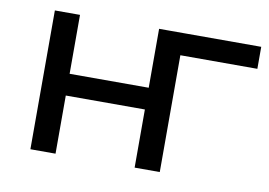

<svg xmlns="http://www.w3.org/2000/svg" viewBox="-62 -626 1011 722"><g transform="rotate(10 443.0 -265.0)"><path d="M93 -530H189V-305H491V-530H587V0H491V-222H189V0H93ZM881 -446H587V0H491V-530H881Z"/></g></svg>

Font: APTA Sans Medium
Style: Bold
Weight: 500
Version: Version 7.200